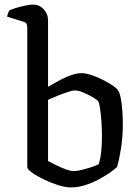

<svg xmlns="http://www.w3.org/2000/svg" viewBox="-20 -820 611 840"><path d="M289.5 0Q266.5 0 234.4 -10Q202.3 -20.1 171.3 -35.2Q140.4 -50.3 119.9 -65Q99.3 -79.7 99.3 -89V-699.9Q99.3 -707.9 96.6 -714.7Q93.9 -721.5 83.6 -724.5L11.1 -747.2Q12.9 -756.7 15.8 -763.9Q18.6 -771 20.4 -774Q31.2 -779.6 51.2 -785.6Q71.2 -791.7 91.9 -795.8Q112.6 -800 123.5 -800Q151.9 -800 171 -779.6Q190.2 -759.2 190.2 -729.8V-440.2Q207.7 -450.5 226.4 -460.8Q245 -471.2 264.1 -480.2Q283.2 -489.2 301.7 -494.6Q320.2 -500 336.5 -500Q353.5 -500 377.4 -492.5Q401.3 -485 425.4 -473Q449.6 -461 468.9 -448.5Q488.1 -436 495.1 -426.8Q504.1 -414.6 508.7 -388.5Q513.4 -362.3 515.4 -332.1Q517.4 -301.9 517.4 -277.5Q517.4 -221.8 509.4 -170.8Q501.4 -119.8 491.9 -89.2Q479.7 -77.5 457.9 -62.6Q436.1 -47.8 408.2 -33.2Q380.3 -18.6 350 -9.3Q319.6 0 289.5 0ZM302.7 -71.5Q317.5 -71.5 340.4 -77.4Q363.4 -83.2 383.9 -90.2Q404.5 -97.1 411.5 -101.4Q418.6 -119.7 422.4 -153.4Q426.1 -187 426.1 -221.3Q426.1 -255.8 423.7 -288.4Q421.3 -321 417.9 -344.4Q414.5 -367.9 410.5 -375.5Q406.6 -382 387.7 -393.5Q368.7 -404.9 346.3 -414.6Q323.8 -424.4 307.1 -424.4Q297.7 -424.4 276.4 -417.4Q255.2 -410.5 231.4 -400.9Q207.7 -391.3 190.2 -383.3V-115.5Q206.4 -107.1 227.4 -96.6Q248.5 -86.1 268.9 -78.8Q289.3 -71.5 302.7 -71.5Z"/></svg>

Font: Texturina Medium
Style: Regular
Weight: 500
Designer: Guillermo Torres Carreño
Foundry: Omnibus-Type
Version: Version 1.003